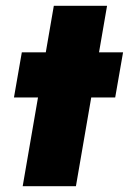

<svg xmlns="http://www.w3.org/2000/svg" viewBox="-20 -640 443 660"><path d="M55 -460 28 -305H376L403 -460ZM165 -620 58 0H241L348 -620Z"/></svg>

Font: Jost Black
Style: Italic
Weight: 900
Italic angle: -5°
Version: Version 3.710